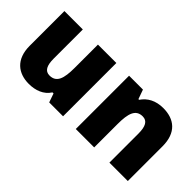

<svg xmlns="http://www.w3.org/2000/svg" viewBox="-35 -981 1409 1409"><g transform="rotate(45 670.0 -276.5)"><path d="M604 -553H413V-311C413 -201 394 -141 322 -141C275 -141 256 -179 256 -251V-553H65V-193C65 -51 149 10 258 10C326 10 390 -13 425 -69H436L460 0H604Z M1082 -563C1004 -563 948 -532 913 -480H906L880 -553H736V0H927V-242C927 -352 946 -413 1018 -413C1065 -413 1085 -375 1085 -302V0H1276V-360C1276 -502 1196 -563 1082 -563Z"/></g></svg>

Font: Noto Sans Tamil Black
Style: Regular
Weight: 900
Designer: Jelle Bosma - Monotype Design Team
Foundry: Monotype Imaging Inc.
Version: Version 2.004